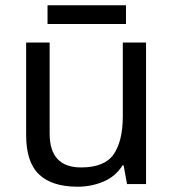

<svg xmlns="http://www.w3.org/2000/svg" viewBox="-20 -697 658 727"><path d="M533 -536V0H461L448 -71H444Q418 -29 372 -9.5Q326 10 274 10Q177 10 128 -36.5Q79 -83 79 -185V-536H168V-191Q168 -63 287 -63Q376 -63 410.5 -113Q445 -163 445 -257V-536ZM457 -677V-606H160V-677Z"/></svg>

Font: Noto Sans Syriac Eastern
Style: Regular
Weight: 400
Designer: Patrick Giasson and the Monotype Design Team
Foundry: Monotype Imaging Inc.
Version: Version 3.001; ttfautohint (v1.8.4.7-5d5b)